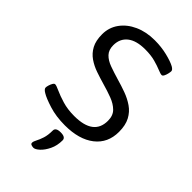

<svg xmlns="http://www.w3.org/2000/svg" viewBox="-277 -792 1104 1104"><g transform="rotate(45 275.0 -240.5)"><path d="M268 6Q196 6 139 -12Q82 -30 58 -45Q49 -50 42.5 -56.5Q36 -63 36 -70Q36 -77 39.5 -89Q43 -101 49 -111.5Q55 -122 62 -122Q72 -122 100 -109Q128 -96 171 -83Q214 -70 268 -70Q425 -70 425 -188Q425 -230 401 -254Q377 -278 338.5 -292.5Q300 -307 257 -319Q219 -330 182.5 -342.5Q146 -355 115.5 -376Q85 -397 67 -430.5Q49 -464 49 -516Q49 -571 80 -614Q111 -657 165 -681.5Q219 -706 288 -706Q341 -706 388.5 -694.5Q436 -683 462 -669Q481 -658 481 -647Q481 -640 478 -626.5Q475 -613 469.5 -602.5Q464 -592 457 -592Q447 -592 424.5 -601.5Q402 -611 367.5 -620.5Q333 -630 286 -630Q214 -630 176.5 -600Q139 -570 139 -517Q139 -479 160 -457Q181 -435 217 -422Q253 -409 297 -396Q336 -385 374.5 -371Q413 -357 445 -335Q477 -313 496 -277.5Q515 -242 515 -188Q515 -97 449 -45.5Q383 6 268 6ZM231 225Q224 225 214.5 222Q205 219 205 210Q205 199 214 182.5Q223 166 231.5 140Q240 114 240 76Q240 51 280 51Q320 51 320 76Q320 119 303.5 153Q287 187 266 206Q245 225 231 225Z"/></g></svg>

Font: Asap Semi Expanded
Style: Regular
Weight: 400
Width: 6
Designer: Pablo Cosgaya
Foundry: Omnibus-Type
Version: Version 3.001; ttfautohint (v1.8.4.7-5d5b)